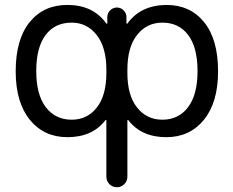

<svg xmlns="http://www.w3.org/2000/svg" viewBox="-20 -578 965 794"><path d="M276.4 -83Q340.8 -83 380.4 -133.3Q419.9 -183.6 419.9 -276.4V-290Q419.9 -381.8 379.9 -433.1Q339.8 -484.4 276.4 -484.4Q207 -484.4 168.5 -433.1Q129.9 -381.8 129.9 -284.2Q129.9 -186.5 169.4 -134.8Q209 -83 276.4 -83ZM651.4 -484.4Q586.9 -484.4 546.9 -433.6Q506.8 -382.8 506.8 -290V-276.4Q506.8 -183.6 546.9 -133.3Q586.9 -83 651.4 -83Q718.8 -83 757.8 -134.8Q796.9 -186.5 796.9 -284.2Q796.9 -381.8 758.3 -433.1Q719.7 -484.4 651.4 -484.4ZM506.8 152.3Q506.8 170.9 494.1 183.6Q481.4 196.3 463.4 196.3Q445.3 196.3 432.6 183.6Q419.9 170.9 419.9 152.3V-80.1Q419.9 -81.1 418.5 -81.5Q417 -82 416 -81.1Q362.3 -10.7 258.8 -10.7Q162.1 -10.7 103.5 -82.5Q44.9 -154.3 44.9 -283.2Q44.9 -415 102.5 -486.3Q160.2 -557.6 258.8 -557.6Q365.2 -557.6 419.9 -480.5Q420.9 -479.5 422.4 -480Q423.8 -480.5 423.8 -482.4V-507.8Q423.8 -523.4 435.5 -535.2Q447.3 -546.9 463.4 -546.9Q479.5 -546.9 491.2 -535.2Q502.9 -523.4 502.9 -507.8V-482.4Q502.9 -480.5 504.4 -480Q505.9 -479.5 506.8 -480.5Q561.5 -556.6 668 -557.6Q766.6 -557.6 824.2 -486.3Q881.8 -415 881.8 -283.2Q881.8 -154.3 823.2 -82.5Q764.6 -10.7 668 -10.7Q564.5 -10.7 510.7 -81.1Q509.8 -82 508.3 -81.5Q506.8 -81.1 506.8 -80.1Z"/></svg>

Font: Gen Jyuu Gothic Regular
Style: Regular
Weight: 400
Designer: [Source Han Sans]
Ryoko NISHIZUKA  (kana & ideographs); Paul D. Hunt (Latin, Greek & Cyrillic); Wenlong ZHANG  (bopomofo
Version: Version 1.002.20150607